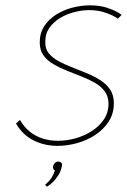

<svg xmlns="http://www.w3.org/2000/svg" viewBox="-20 -531 476 720"><path d="M149 162 156 169Q156 169 163 164.5Q170 160 179.5 150.5Q189 141 198.5 126.5Q208 112 212 92Q214 84 210 79.5Q206 75 198 75Q191 75 186 80Q181 85 179 92Q178 98 180 102Q182 106 186 108Q183 119 174.5 133.5Q166 148 149 162ZM422 -461 436 -475Q436 -476 421 -485Q406 -494 379.5 -502.5Q353 -511 317 -511Q285 -511 252 -502.5Q219 -494 191 -476.5Q163 -459 146 -433Q129 -407 129 -372Q129 -343 143 -323.5Q157 -304 180 -290.5Q203 -277 230.5 -266Q258 -255 285 -244.5Q312 -234 335 -221Q358 -208 372 -189.5Q386 -171 387 -144Q387 -109 369.5 -83Q352 -57 323.5 -39Q295 -21 262 -12Q229 -3 197 -3Q167 -3 140 -11.5Q113 -20 91.5 -37.5Q70 -55 55 -81L40 -68Q64 -26 105 -5Q146 16 196 16Q231 16 268 6Q305 -4 336.5 -24.5Q368 -45 387.5 -75Q407 -105 407 -144Q407 -174 393 -195Q379 -216 356 -230.5Q333 -245 305.5 -256.5Q278 -268 250.5 -278.5Q223 -289 200 -301.5Q177 -314 163 -331Q149 -348 150 -373Q149 -403 164.5 -425.5Q180 -448 204.5 -463Q229 -478 258 -485.5Q287 -493 314 -493Q343 -493 365.5 -486.5Q388 -480 402.5 -472.5Q417 -465 422 -461Z"/></svg>

Font: Advent Pro Thin
Style: Italic
Weight: 250
Italic angle: -12°
Version: Version 3.000